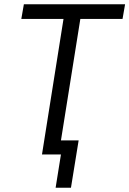

<svg xmlns="http://www.w3.org/2000/svg" viewBox="-20 -725 607 901"><path d="M241 156 266 0H177L278 -636H80L92 -705H567L555 -636H357L266 -66H349L313 156Z"/></svg>

Font: Nunito Sans 10pt Condensed
Style: Italic
Weight: 400
Width: 3
Italic angle: -9°
Designer: Vernon Adams
Foundry: Vernon Adams
Version: Version 3.101;gftools[0.9.27]